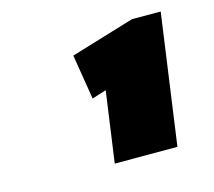

<svg xmlns="http://www.w3.org/2000/svg" viewBox="-63 -863 568 509"><g transform="rotate(-15 220.5 -609.0)"><path d="M366 -430H194L228 -673L269 -639L182 -612L162 -735L337 -788H416Z"/></g></svg>

Font: Pathway Extreme SemiCondensed Black
Style: Italic
Weight: 900
Width: 4
Italic angle: -8°
Version: Version 1.001;gftools[0.9.26]